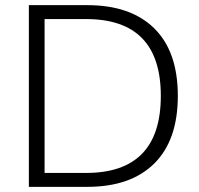

<svg xmlns="http://www.w3.org/2000/svg" viewBox="-20 -725 773 745"><path d="M92 0V-705H319Q487 -705 578.5 -615Q670 -525 670 -353Q670 -181 578.5 -90.5Q487 0 319 0ZM153 -54H314Q604 -54 604 -353Q604 -651 314 -651H153Z"/></svg>

Font: Nunito Sans Light
Style: Regular
Weight: 300
Designer: Vernon Adams
Foundry: Vernon Adams
Version: Version 3.101; ttfautohint (v1.8.4.7-5d5b);gftools[0.9.27]